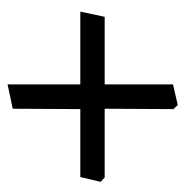

<svg xmlns="http://www.w3.org/2000/svg" viewBox="-11 -544 501 520"><g transform="rotate(90 240.0 -283.5)"><path d="M11 -250 25 -316H208V-501L264 -514L275 -502L274 -316H460L472 -305L459 -250H275L274 -67L208 -53V-250Z"/></g></svg>

Font: Prociono
Style: Regular
Weight: 400
Designer: Barry Schwartz
Foundry: The Crud Factory
Version: Version 2.301